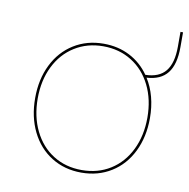

<svg xmlns="http://www.w3.org/2000/svg" viewBox="-71 -663 727 738"><g transform="rotate(10 293.0 -294.5)"><path d="M69 -247Q69 -320 97.2 -377.2Q125.5 -434.5 176.5 -466.2Q227.5 -498 293 -498Q349.5 -498 395 -474.5Q440.5 -451 470.5 -408Q524 -409 549.5 -440.5Q575 -472 575 -536V-594H585V-536Q585 -468.5 558.5 -434.8Q532 -401 477 -398Q496.5 -367.5 506.8 -329Q517 -290.5 517 -247Q517 -173.5 488.8 -116Q460.5 -58.5 409.5 -26.8Q358.5 5 293 5Q227.5 5 176.5 -26.8Q125.5 -58.5 97.2 -116Q69 -173.5 69 -247ZM293 -5Q356 -5 404.5 -35.5Q453 -66 480 -121.2Q507 -176.5 507 -247Q507 -317.5 480 -372.2Q453 -427 404.2 -457.5Q355.5 -488 293 -488Q230.5 -488 181.8 -457.5Q133 -427 106 -372.2Q79 -317.5 79 -247Q79 -176.5 106 -121.2Q133 -66 181.5 -35.5Q230 -5 293 -5Z"/></g></svg>

Font: HK Grotesk Thin
Style: Regular
Weight: 100
Designer: Alfredo Marco Pradil
Foundry: Hanken Design Co.
Version: Version 3.001